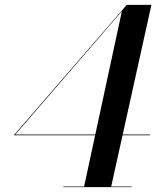

<svg xmlns="http://www.w3.org/2000/svg" viewBox="-20 -770 653 790"><path d="M325.5 0 481.5 -724 43 -216.5H597V-213.5H37L501.5 -750H603L437 0ZM240.5 0V-2.5H522V0Z"/></svg>

Font: Bodoni Moda 72pt Medium
Style: Italic
Weight: 500
Italic angle: -13°
Designer: Owen Earl
Foundry: indestructible type
Version: Version 2.004